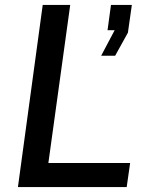

<svg xmlns="http://www.w3.org/2000/svg" viewBox="-20 -762 593 782"><path d="M53 0H496L510 -98H177L266 -742H154ZM449 -535 501 -629 517 -742H432L418 -639H447L392 -535Z"/></svg>

Font: Cheyenne Sans Medium
Style: Italic
Weight: 500
Italic angle: -8.13011°
Designer: The Public Sans project authors (U.S. Web Design System), Libre Franklin designed by Pablo Impallari and Rodrigo Fuenzal
Foundry: The Cheyenne Sans Project Authors
Version: Version 2.007